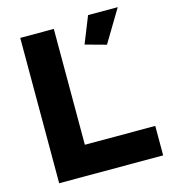

<svg xmlns="http://www.w3.org/2000/svg" viewBox="-109 -819 803 906"><g transform="rotate(-15 292.5 -365.5)"><path d="M68 0V-710H232V-144H576V0ZM455 -573 353 -601 405 -731H550Z"/></g></svg>

Font: Raleway ExtraBold
Style: Regular
Weight: 800
Designer: Matt McInerney, Pablo Impallari, Rodrigo Fuenzalida
Foundry: Matt McInerney, Pablo Impallari, Rodrigo Fuenzalida
Version: Version 4.026